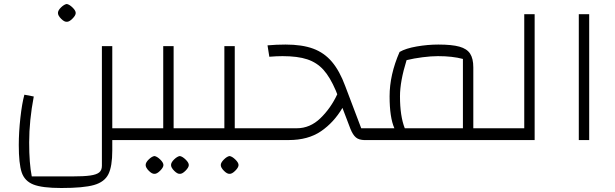

<svg xmlns="http://www.w3.org/2000/svg" viewBox="-20 -701 3079 961"><path d="M673 -59V0H542V52Q542 132 522.5 171Q503 210 450.5 225Q398 240 287 240Q191 240 147 222.5Q103 205 88.5 161.5Q74 118 74 25Q74 -39 82 -111Q90 -183 102 -227L149 -218Q126 -97 126 12Q126 117 139 182H340Q400 182 431.5 177.5Q463 173 476.5 162Q490 151 490 129V-470H542V-59ZM270 -636Q270 -649 285.5 -664Q301 -679 314 -681Q327 -679 343 -663.5Q359 -648 359 -636Q359 -624 342.5 -607.5Q326 -591 314 -592Q302 -591 286 -607Q270 -623 270 -636Z M979 -59V0H633V-59H797V-470H849V-59ZM709 125Q709 112 724.5 97Q740 82 753 80Q766 82 782 97.5Q798 113 798 125Q798 137 781.5 153.5Q765 170 753 169Q741 170 725 154Q709 138 709 125ZM836 125Q836 112 851.5 97Q867 82 880 80Q893 82 909 97.5Q925 113 925 125Q925 137 908.5 153.5Q892 170 880 169Q868 170 852 154Q836 138 836 125Z M1285 -59V0H939V-59H1103V-470H1155V-59ZM1085 125Q1085 113 1100.5 97.5Q1116 82 1129 80Q1142 82 1158 97.5Q1174 113 1174 125Q1174 137 1157.5 153.5Q1141 170 1129 169Q1117 170 1101 154Q1085 138 1085 125Z M1840 -59V0H1806Q1777 0 1761.5 -13Q1746 -26 1734 -56L1694 -161Q1651 -88 1586.5 -44Q1522 0 1425 0H1245V-59H1465Q1532 -59 1584 -109.5Q1636 -160 1668 -229L1661 -247Q1632 -315 1599 -351.5Q1566 -388 1518 -404Q1470 -420 1394 -420Q1366 -420 1328 -417L1319 -474Q1363 -478 1409 -478Q1492 -478 1547.5 -457.5Q1603 -437 1641.5 -391.5Q1680 -346 1708 -270L1788 -59Z M2480 -59V0H1800V-59H1954Q1930 -113 1930 -219Q1930 -327 1980 -441Q2011 -459 2066 -468.5Q2121 -478 2174 -478Q2242 -478 2279.5 -467.5Q2317 -457 2333 -432.5Q2349 -408 2349 -364V-59ZM2297 -406Q2245 -420 2172 -420Q2138 -420 2095 -414.5Q2052 -409 2015 -400Q1982 -294 1982 -219Q1982 -120 2006 -59H2297Z M2440 0V-59H2604V-630H2656V0Z M2877 -630H2929V0H2877Z"/></svg>

Font: Changa ExtraLight
Style: Regular
Weight: 275
Designer: Eduardo Rodriguez Tunni
Foundry: Eduardo Rodriguez Tunni
Version: Version 2.002; ttfautohint (v1.5) -l 8 -r 50 -G 200 -x 14 -H